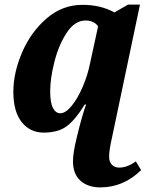

<svg xmlns="http://www.w3.org/2000/svg" viewBox="-20 -566 644 834"><path d="M297 134Q297 97 314 29Q336 -63 354 -112H348Q309 -48 271.5 -19Q234 10 170 10Q110 10 74 -36Q38 -82 38 -167Q38 -250 76 -338.5Q114 -427 182.5 -486Q251 -545 338 -545Q418 -545 477 -512L536 -546H588L466 34Q454 86 454 115Q454 137 466 149.5Q478 162 498 162Q533 162 570 135L593 173Q516 248 416 248Q362 248 329.5 219Q297 190 297 134ZM371 -290 406 -451Q400 -462 385.5 -469.5Q371 -477 352 -477Q305 -477 270 -424Q235 -371 216.5 -298Q198 -225 198 -170Q198 -120 210 -97Q222 -74 242 -74Q265 -74 291.5 -106.5Q318 -139 339.5 -189.5Q361 -240 371 -290Z"/></svg>

Font: Noto Serif NarrowExtraBold
Style: Italic
Weight: 800
Width: 4
Italic angle: -12°
Designer: Monotype Design Team
Foundry: Monotype Imaging Inc.
Version: Version 1.001